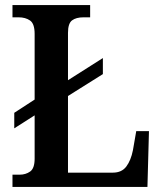

<svg xmlns="http://www.w3.org/2000/svg" viewBox="-20 -734 639 754"><path d="M29 0V-48H57Q81 -48 98.5 -60.5Q116 -73 116 -111V-281L36 -230V-291L116 -343V-601Q116 -641 98 -653.5Q80 -666 53 -666H29V-714H334V-666H308Q279 -666 263 -654Q247 -642 247 -605V-419L384 -506V-443L247 -357V-56H423Q458 -56 476 -80Q494 -104 502 -144L515 -219H565L559 0Z"/></svg>

Font: Noto Serif Lao SemiCondensed SemiBold
Style: Regular
Weight: 600
Width: 4
Designer: Monotype Design Team
Foundry: Monotype Imaging Inc.
Version: Version 2.003; ttfautohint (v1.8.4.7-5d5b)